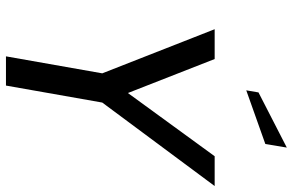

<svg xmlns="http://www.w3.org/2000/svg" viewBox="-189 -793 982 644"><g transform="rotate(90 302.0 -471.0)"><path d="M604 -700 324 -323 267 0H169L226 -323L78 -700H178L292 -409L504 -700ZM463 -870 283 -806 290 -847 475 -942Z"/></g></svg>

Font: Cabin
Style: Italic
Weight: 400
Designer: Pablo Impallari
Foundry: Pablo Impallari. www.impallari.com Igino Marini. www.ikern.com
Version: Version 1.005